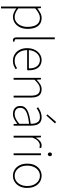

<svg xmlns="http://www.w3.org/2000/svg" viewBox="1280 -2140 1103 3702"><g transform="rotate(90 1831.0 -288.5)"><path d="M105 243V-527H135L141 -459H143Q182 -490 228.5 -515Q275 -540 324 -540Q396 -540 443 -506.5Q490 -473 513 -413Q536 -353 536 -271Q536 -182 503.5 -118Q471 -54 418 -20.5Q365 13 302 13Q265 13 224 -4.5Q183 -22 141 -53V46V243ZM305 -20Q361 -20 404.5 -52Q448 -84 473 -141Q498 -198 498 -271Q498 -338 480.5 -391.5Q463 -445 424.5 -476Q386 -507 321 -507Q281 -507 236 -483.5Q191 -460 141 -416V-91Q188 -52 231 -36Q274 -20 305 -20Z M754 13Q737 13 725 5.5Q713 -2 706.5 -18Q700 -34 700 -59V-794H736V-53Q736 -37 742 -28.5Q748 -20 758 -20Q761 -20 765 -20.5Q769 -21 777 -22L784 9Q777 10 771 11.5Q765 13 754 13Z M1149 13Q1083 13 1028 -20Q973 -53 940.5 -114.5Q908 -176 908 -262Q908 -327 926.5 -378Q945 -429 977.5 -465.5Q1010 -502 1050.5 -521Q1091 -540 1135 -540Q1196 -540 1240.5 -512Q1285 -484 1309.5 -429.5Q1334 -375 1334 -297Q1334 -289 1334 -280.5Q1334 -272 1332 -261H946Q946 -192 971.5 -137.5Q997 -83 1043 -51.5Q1089 -20 1151 -20Q1196 -20 1231 -33Q1266 -46 1296 -68L1312 -37Q1282 -19 1245 -3Q1208 13 1149 13ZM946 -294H1299Q1299 -401 1254 -454Q1209 -507 1135 -507Q1088 -507 1047 -481.5Q1006 -456 979 -408.5Q952 -361 946 -294Z M1481 0V-527H1511L1517 -443H1519Q1560 -484 1603 -512Q1646 -540 1701 -540Q1782 -540 1821 -490.5Q1860 -441 1860 -339V0H1824V-334Q1824 -421 1794.5 -464Q1765 -507 1697 -507Q1648 -507 1607.5 -481Q1567 -455 1517 -403V0Z M2174 13Q2133 13 2098.5 -2Q2064 -17 2043 -48.5Q2022 -80 2022 -130Q2022 -218 2105 -263.5Q2188 -309 2366 -329Q2368 -372 2358.5 -412.5Q2349 -453 2321 -480Q2293 -507 2238 -507Q2182 -507 2137 -485Q2092 -463 2066 -443L2048 -472Q2065 -484 2093.5 -500Q2122 -516 2159.5 -528Q2197 -540 2240 -540Q2302 -540 2337.5 -512.5Q2373 -485 2387.5 -440Q2402 -395 2402 -341V0H2372L2367 -70H2364Q2324 -37 2275.5 -12Q2227 13 2174 13ZM2177 -20Q2224 -20 2269 -42.5Q2314 -65 2366 -109V-298Q2252 -286 2184.5 -263.5Q2117 -241 2088 -208.5Q2059 -176 2059 -131Q2059 -70 2094 -45Q2129 -20 2177 -20ZM2206 -631 2185 -651 2331 -820 2358 -797Z M2597 0V-527H2627L2633 -428H2635Q2661 -476 2699 -508Q2737 -540 2784 -540Q2798 -540 2810 -538Q2822 -536 2835 -529L2826 -496Q2813 -501 2804 -503Q2795 -505 2779 -505Q2744 -505 2704 -473.5Q2664 -442 2633 -364V0Z M2936 0V-527H2972V0ZM2955 -660Q2939 -660 2929 -671Q2919 -682 2919 -701Q2919 -718 2929 -728.5Q2939 -739 2955 -739Q2970 -739 2980.5 -728.5Q2991 -718 2991 -701Q2991 -682 2980.5 -671Q2970 -660 2955 -660Z M3369 13Q3306 13 3252.5 -19.5Q3199 -52 3167 -113.5Q3135 -175 3135 -262Q3135 -351 3167 -413Q3199 -475 3252.5 -507.5Q3306 -540 3369 -540Q3416 -540 3458.5 -521.5Q3501 -503 3533.5 -467.5Q3566 -432 3584.5 -380Q3603 -328 3603 -262Q3603 -175 3570.5 -113.5Q3538 -52 3485 -19.5Q3432 13 3369 13ZM3369 -20Q3425 -20 3469.5 -50.5Q3514 -81 3540 -135.5Q3566 -190 3566 -262Q3566 -335 3540 -390Q3514 -445 3469.5 -476Q3425 -507 3369 -507Q3313 -507 3268.5 -476Q3224 -445 3198.5 -390Q3173 -335 3173 -262Q3173 -190 3198.5 -135.5Q3224 -81 3268.5 -50.5Q3313 -20 3369 -20Z"/></g></svg>

Font: Noto Sans SC Thin
Style: Regular
Weight: 100
Designer: Ryoko NISHIZUKA 西塚涼子 (kana, bopomofo & ideographs); Paul D. Hunt (Latin, Greek & Cyrillic); Sandoll Communications 산돌커뮤니
Foundry: Adobe
Version: Version 2.004-H2;hotconv 1.0.118;makeotfexe 2.5.65603